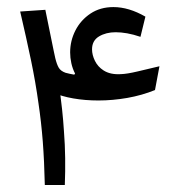

<svg xmlns="http://www.w3.org/2000/svg" viewBox="-20 -528 495 548"><path d="M107.9 0Q106.4 -67.9 102.1 -124Q97.7 -180.2 89.8 -233.4Q81.5 -293.5 68.6 -355.5Q55.7 -417.5 37.6 -495.1L109.4 -500L127.9 -409.2Q130.4 -396 133.1 -383.8Q135.7 -371.6 137.7 -362.3Q142.1 -344.2 147.7 -334.7Q153.3 -325.2 167 -320.3Q172.9 -318.8 179 -317.4Q185.1 -315.9 191.9 -314.9L194.3 -317.9Q187 -332 183.6 -347.7Q180.2 -363.3 180.2 -378.4Q180.2 -411.6 195.3 -441.2Q210.4 -470.7 238.3 -489.3Q266.1 -507.8 303.7 -507.8Q347.7 -507.8 395 -480.5L380.9 -422.9Q360.8 -429.7 343 -432.9Q325.2 -436 310.1 -436Q282.7 -436 262.7 -424.1Q242.7 -412.1 242.7 -387.2Q242.7 -371.1 251 -354.2Q259.3 -337.4 275.4 -327.1Q294.9 -314.5 325.2 -316.4Q342.3 -316.9 372.3 -324Q402.3 -331.1 435.1 -338.9L422.4 -271Q385.3 -255.9 343.3 -248.5Q301.3 -241.2 260.7 -241.2Q223.1 -241.2 189.2 -247.1Q155.3 -252.9 131.3 -264.2L149.9 -276.9Q153.8 -247.1 157.2 -215.8Q160.6 -184.6 162.6 -152.3Q165.5 -115.2 166 -76.9Q166.5 -38.6 165 0Z"/></svg>

Font: Markazi Text Medium
Style: Regular
Weight: 500
Designer: Borna Izadpanah (Arabic designer), Fiona Ross (Arabic design director) and Florian Runge (Latin designer)
Foundry: Borna Izadpanah and Florian Runge
Version: Version 1.001